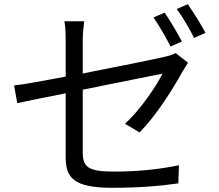

<svg xmlns="http://www.w3.org/2000/svg" viewBox="-20 -856 1040 912"><path d="M844 -659C823 -699 787 -760 762 -796L709 -773C736 -735 770 -675 790 -635ZM373 -663C373 -692 376 -726 380 -755H286C291 -726 292 -693 292 -663V-492C186 -472 92 -455 47 -450L62 -366C103 -375 191 -393 292 -413V-111C292 -13 327 36 513 36C638 36 738 28 827 15L830 -71C731 -51 635 -41 519 -41C399 -41 373 -63 373 -132V-430C550 -466 735 -503 752 -506C722 -447 649 -337 574 -268L643 -227C724 -309 802 -435 848 -518C855 -530 866 -547 873 -558L814 -604C802 -596 783 -591 761 -586C719 -576 543 -540 373 -507ZM819 -813C848 -776 880 -719 902 -676L956 -700C937 -737 898 -799 872 -836Z"/></svg>

Font: Noto Sans JP Regular
Style: Regular
Weight: 400
Designer: Ryoko NISHIZUKA (kana & ideographs); Paul D. Hunt (Latin, Greek & Cyrillic); Wenlong ZHANG (bopomofo); Sandoll Communica
Foundry: Adobe Systems Incorporated
Version: Version 1.004;PS 1.004;hotconv 1.0.82;makeotf.lib2.5.63406